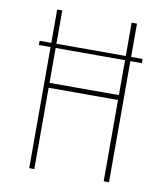

<svg xmlns="http://www.w3.org/2000/svg" viewBox="-78 -746 702 812"><g transform="rotate(10 273.0 -340.5)"><path d="M494.1 -538.1V-520H444.8V0H421.9V-349.1H124V0H102.1V-520H51.8V-538.1H102.1V-681.2H124V-538.1H421.9V-681.2H444.8V-538.1ZM421.9 -370.1V-520H124V-370.1Z"/></g></svg>

Font: Fira Sans Compressed Thin
Style: Regular
Weight: 100
Width: 1
Designer: Carrois Corporate & Edenspiekermann AG
Foundry: Carrois Corporate GbR & Edenspiekermann AG
Version: Version 4.203;PS 004.203;hotconv 1.0.88;makeotf.lib2.5.64775